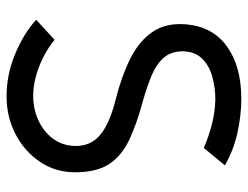

<svg xmlns="http://www.w3.org/2000/svg" viewBox="-105 -640 754 584"><g transform="rotate(90 272.0 -348.0)"><path d="M273 9Q207 9 144.5 -17Q82 -43 40 -81L101 -137Q138 -107 184 -89.5Q230 -72 271 -72Q312 -72 346.5 -88Q381 -104 402 -132.5Q423 -161 424 -199Q425 -247 390 -276Q355 -305 282 -323Q211 -341 158 -367.5Q105 -394 77 -435Q49 -476 54 -537Q61 -618 121.5 -661.5Q182 -705 281 -705Q329 -705 382.5 -693.5Q436 -682 483 -655L430 -591Q395 -606 358 -615.5Q321 -625 283 -626Q246 -626 212.5 -616.5Q179 -607 158 -585.5Q137 -564 136 -528Q136 -491 156 -468.5Q176 -446 210 -432Q244 -418 286 -406Q357 -387 405.5 -364Q454 -341 479 -303Q504 -265 504 -199Q504 -140 472.5 -93Q441 -46 388.5 -18.5Q336 9 273 9Z"/></g></svg>

Font: Kulim Park
Style: Regular
Weight: 400
Designer: Noponies / Dale Sattler
Foundry: Noponies
Version: Version 1.000; ttfautohint (v1.8.3)